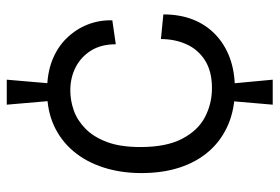

<svg xmlns="http://www.w3.org/2000/svg" viewBox="-146 -598 806 553"><g transform="rotate(-90 256.5 -322.0)"><path d="M242 -577 231 -705H303L292 -577ZM231 61 242 -67H291L303 61ZM276 -48Q218 -48 173 -67.5Q128 -87 97 -122.5Q66 -158 50 -207Q34 -256 34 -317Q34 -376 50 -426Q66 -476 96.5 -512.5Q127 -549 170.5 -569Q214 -589 270 -589Q321 -589 359 -574Q397 -559 423 -532Q449 -505 462 -471.5Q475 -438 474 -401L405 -391Q405 -433 387 -462Q369 -491 339 -506.5Q309 -522 272 -522Q243 -522 214.5 -512Q186 -502 162 -478.5Q138 -455 123.5 -416.5Q109 -378 109 -320Q109 -245 133 -199.5Q157 -154 195.5 -134Q234 -114 279 -114Q327 -114 358.5 -134Q390 -154 405 -187.5Q420 -221 420 -261L491 -254Q491 -207 476.5 -169.5Q462 -132 433.5 -104.5Q405 -77 365.5 -62.5Q326 -48 276 -48Z"/></g></svg>

Font: Bricolage Grotesque 48pt Condensed ExtraBold Light
Style: Regular
Weight: 300
Version: Version 1.000;gftools[0.9.30]